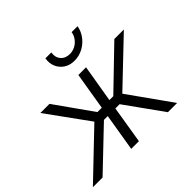

<svg xmlns="http://www.w3.org/2000/svg" viewBox="-193 -952 1155 1155"><g transform="rotate(-45 384.5 -375.0)"><path d="M-17.1 0 268.1 -272.5 75.2 -539.1H152.8L321.8 -300.3H358.9L398.4 -539.1H463.9L423.8 -300.3H457L704.6 -539.1H785.6L505.9 -272.5L699.7 0H621.1L449.7 -239.3H413.6L374.5 0H309.1L348.6 -239.3H316.4L65.4 0ZM443.4 -615.7Q404.8 -615.7 377 -633.8Q349.1 -651.9 335.9 -682.4Q322.8 -712.9 329.1 -750H379.4Q373 -712.9 393.8 -688.5Q414.6 -664.1 451.7 -664.1Q476.1 -664.1 497.6 -675.3Q519 -686.5 533.7 -706.1Q548.3 -725.6 552.2 -750H602.5Q596.2 -712.9 573 -682.1Q549.8 -651.4 515.9 -633.5Q481.9 -615.7 443.4 -615.7Z"/></g></svg>

Font: Inter 18pt Light
Style: Italic
Weight: 300
Italic angle: -9.3988°
Designer: Rasmus Andersson
Foundry: rsms
Version: Version 4.001;git-66647c0bb